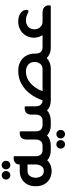

<svg xmlns="http://www.w3.org/2000/svg" viewBox="719 -1338 787 2265"><g transform="rotate(-90 1112.5 -205.5)"><path d="M177 -477Q157 -477 142 -491.5Q127 -506 127 -528Q127 -550 142 -564.5Q157 -579 177 -579Q198 -579 212.5 -564.5Q227 -550 227 -528Q227 -506 212.5 -491.5Q198 -477 177 -477ZM298 -477Q277 -477 262.5 -491.5Q248 -506 248 -528Q248 -550 262.5 -564.5Q277 -579 298 -579Q319 -579 333.5 -564.5Q348 -550 348 -528Q348 -506 333.5 -491.5Q319 -477 298 -477ZM473 -97H508V0H476Q399 0 354 -42Q331 -17 298.5 -3.5Q266 10 226 10Q177 10 136.5 -12Q96 -34 72 -76Q48 -118 48 -178Q48 -238 72 -280Q96 -322 136.5 -344Q177 -366 226 -366H305V-371Q305 -403 326.5 -420.5Q348 -438 382 -438H391Q402 -438 402 -428V-180Q402 -142 420 -119.5Q438 -97 473 -97ZM226 -82Q267 -82 285.5 -110.5Q304 -139 305 -178V-274H227Q187 -274 168 -245.5Q149 -217 148 -178Q149 -139 168 -110.5Q187 -82 226 -82Z M767 -97H802V0H770Q724 0 694.5 -13.5Q665 -27 648 -44Q602 0 525 0H496V-97H528Q563 -97 581 -119.5Q599 -142 599 -180V-284Q599 -366 676 -366H685Q696 -366 696 -356V-178Q696 -133 718 -115Q740 -97 767 -97ZM542 66Q563 66 577.5 80.5Q592 95 592 117Q592 139 577.5 153.5Q563 168 542 168Q521 168 506.5 153.5Q492 139 492 117Q492 95 506.5 80.5Q521 66 542 66ZM663 66Q683 66 697.5 80.5Q712 95 712 117Q712 139 697.5 153.5Q683 168 663 168Q642 168 627 153.5Q612 139 612 117Q612 95 627 80.5Q642 66 663 66Z M1684 -97H1719V0H1687Q1642 0 1610.5 -14Q1579 -28 1560 -48Q1510 0 1437 0H1064Q1021 0 991 -12.5Q961 -25 942 -44Q920 -23 889.5 -11.5Q859 0 820 0H791V-97H822Q858 -97 875.5 -119.5Q893 -142 893 -180V-227Q893 -308 971 -308H980Q991 -308 991 -298V-178Q992 -133 1013.5 -115Q1035 -97 1062 -97Q1088 -177 1137 -242Q1186 -307 1254.5 -345.5Q1323 -384 1409 -384Q1471 -384 1517 -359Q1563 -334 1588 -289.5Q1613 -245 1613 -187V-176Q1614 -133 1635.5 -115Q1657 -97 1684 -97ZM1169 -97H1431Q1472 -97 1493 -126Q1514 -155 1514 -191Q1513 -244 1479.5 -268.5Q1446 -293 1403 -293Q1324 -293 1262.5 -238.5Q1201 -184 1169 -97Z M1991 -97H2098Q2137 -97 2159.5 -76.5Q2182 -56 2182 -25V-17Q2182 -6 2178.5 -3Q2175 0 2164 0H1708V-97H1830Q1816 -119 1808.5 -144Q1801 -169 1800 -194Q1800 -251 1825.5 -294Q1851 -337 1894.5 -360.5Q1938 -384 1990 -384Q2051 -384 2089.5 -356.5Q2128 -329 2129 -288Q2129 -278 2125.5 -270.5Q2122 -263 2113 -263Q2106 -263 2098 -268Q2083 -276 2058.5 -284.5Q2034 -293 2005 -293Q1959 -293 1929.5 -266.5Q1900 -240 1899 -193Q1899 -171 1909 -148.5Q1919 -126 1939.5 -111.5Q1960 -97 1991 -97Z"/></g></svg>

Font: Zain
Style: Bold
Weight: 700
Designer: Zain,Boutros
Foundry: Mobile Telecommunications Company (Zain), 2024
Version: Version 1.50; ttfautohint (v1.8.4)